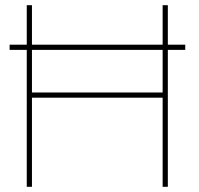

<svg xmlns="http://www.w3.org/2000/svg" viewBox="-20 -719 765 739"><path d="M693 -547H626V-699H606V-547H103V-699H83V-547H17V-527H83V0H103V-343H606V0H626V-527H693ZM606 -363H103V-527H606Z"/></svg>

Font: Argentum Sans Thin
Style: Regular
Weight: 250
Designer: Julieta Ulanovsky
Foundry: Julieta Ulanovsky
Version: Version 5.001;February 15, 2019;FontCreator 11.5.0.2425 64-b